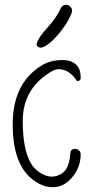

<svg xmlns="http://www.w3.org/2000/svg" viewBox="-20 -780 389 802"><path d="M153 -506Q33 -432 33 -260Q33 -70 143 -13Q170 2 200 2Q247 2 282 -40Q317 -82 317 -136Q317 -145 310 -151.5Q303 -158 294 -158Q274 -158 274 -139Q271 -98 257 -75Q243 -52 212 -44Q198 -42 197 -42Q173 -42 147.5 -58.5Q122 -75 109 -98Q75 -156 75 -275Q75 -414 201 -485Q214 -491 225 -491Q268 -491 300 -444Q303 -439 309.5 -442.5Q316 -446 317 -452Q318 -492 297 -511Q276 -530 236 -529Q188 -528 153 -506ZM182 -669Q142 -626 134 -600Q133 -599 133 -595Q133 -589 138.5 -585Q144 -581 150 -581Q155 -581 156 -582Q185 -591 224 -637Q263 -683 279 -725Q281 -733 281 -735Q281 -746 273 -753Q265 -760 255 -760Q242 -760 234 -746Q215 -705 182 -669Z"/></svg>

Font: Neythal
Style: Regular
Weight: 400
Designer: Tharique Azeez
Foundry: Tharique Azeez
Version: Version 0.44